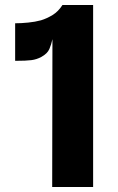

<svg xmlns="http://www.w3.org/2000/svg" viewBox="-20 -747 472 767"><path d="M188.5 0 189.5 -590.5Q185 -569.5 177.2 -551.2Q169.5 -533 145 -519.5Q126.5 -509.5 105.8 -506.8Q85 -504 40.5 -504V-654Q64.5 -654 92.5 -656.8Q120.5 -659.5 144 -666Q167 -673 190 -687Q213 -701 229.5 -727H352V0Z"/></svg>

Font: Spline Sans
Style: Bold
Weight: 700
Designer: Eben Sorkin, Mirko Velimirovic
Foundry: Sorkin Type
Version: Version 1.000; ttfautohint (v1.8.3)